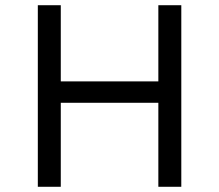

<svg xmlns="http://www.w3.org/2000/svg" viewBox="-20 -716 840 736"><path d="M675 -696V0H587V-322H213V0H125V-696H213V-404H587V-696Z"/></svg>

Font: Amiko
Style: Regular
Weight: 400
Designer: Pablo Impallari, Rodrigo Fuenzalida, Andres Torresi
Foundry: Impallari Type
Version: Version 1.001; ttfautohint (v1.3)